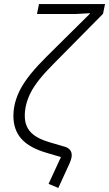

<svg xmlns="http://www.w3.org/2000/svg" viewBox="-20 -760 537 945"><path d="M162 -691 172 -740H497L487 -692L240 -442Q162 -364 132 -306Q102 -248 102 -190Q102 -141 130.5 -110Q159 -79 223 -60L295 -39Q333 -29 333 4Q333 20 322 45L267 165L219 145L280 13L212 -7Q125 -32 85.5 -76.5Q46 -121 46 -189Q46 -257 82 -324Q118 -391 209 -481L422 -692L423 -695L350 -691Z"/></svg>

Font: IBM Plex Sans Light
Style: Italic
Weight: 300
Italic angle: -11.31°
Designer: Mike Abbink, Paul van der Laan, Pieter van Rosmalen
Foundry: Bold Monday
Version: Version 3.0